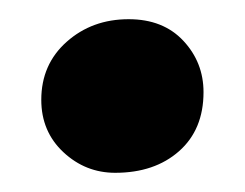

<svg xmlns="http://www.w3.org/2000/svg" viewBox="-20 -485 255 200"><path d="M23 -381Q23 -418 49.5 -441.5Q76 -465 114 -465Q150 -465 171 -442.5Q192 -420 192 -389Q192 -350 166.5 -327.5Q141 -305 100 -305Q69 -305 46 -326.5Q23 -348 23 -381Z"/></svg>

Font: Koeln Type Serif
Style: Bold
Weight: 700
Designer: Eben Sorkin
Foundry: Eben Sorkin
Version: Version 2.002